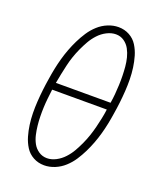

<svg xmlns="http://www.w3.org/2000/svg" viewBox="-139 -831 778 928"><g transform="rotate(20 250.0 -367.5)"><path d="M199 8Q168 8 142.5 -6Q117 -20 102 -44Q87 -68 79 -95.5Q71 -123 67 -152Q63 -181 62.5 -211Q62 -241 64 -271.5Q66 -302 69.5 -332.5Q73 -363 78 -393Q82 -420 87.5 -447Q93 -474 100.5 -501Q108 -528 118 -554.5Q128 -581 140.5 -606.5Q153 -632 169 -656.5Q185 -681 207 -701Q229 -721 256 -732Q283 -743 310 -743Q341 -743 366.5 -729Q392 -715 407 -691Q422 -667 430 -639.5Q438 -612 442 -583Q446 -554 446.5 -524Q447 -494 445 -463.5Q443 -433 439.5 -402.5Q436 -372 431 -342Q427 -315 421.5 -288Q416 -261 408.5 -234Q401 -207 391 -180.5Q381 -154 368.5 -128.5Q356 -103 340 -78.5Q324 -54 302 -34Q280 -14 253 -3Q226 8 199 8ZM398 -386Q402 -410 404 -433.5Q406 -457 407 -480.5Q408 -504 407.5 -527.5Q407 -551 405 -574Q403 -597 397.5 -619Q392 -641 381.5 -660.5Q371 -680 352.5 -693Q334 -706 310 -706Q287 -706 263.5 -694Q240 -682 222 -662.5Q204 -643 191.5 -621Q179 -599 168.5 -576Q158 -553 150 -529.5Q142 -506 136.5 -482Q131 -458 126 -434Q121 -410 117 -387V-386ZM200 -29Q223 -29 246 -41Q269 -53 287 -72.5Q305 -92 317.5 -114Q330 -136 340.5 -159Q351 -182 359 -205.5Q367 -229 373 -253Q379 -277 384 -301Q389 -325 392 -348V-349H111Q108 -325 105.5 -301.5Q103 -278 102 -254.5Q101 -231 101.5 -207.5Q102 -184 104.5 -161Q107 -138 112 -116Q117 -94 127.5 -74.5Q138 -55 157 -42Q176 -29 200 -29Z"/></g></svg>

Font: Iosevka Extralight Oblique
Style: Regular
Weight: 200
Italic angle: -9°
Monospace: yes
Designer: Belleve Invis
Foundry: Belleve Invis
Version: Version 32.5.0; ttfautohint (v1.8.4)